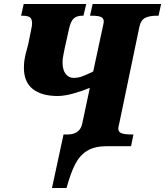

<svg xmlns="http://www.w3.org/2000/svg" viewBox="-20 -734 829 964"><path d="M299 -59H324Q382 -61 393 -114L431 -293Q396 -278 350 -265Q304 -252 270 -252Q188 -252 144 -287.5Q100 -323 100 -394Q100 -429 110 -467.5Q120 -506 122 -513L137 -588Q141 -604 141 -617Q141 -640 129.5 -647.5Q118 -655 95 -655H86L99 -714H413L399 -655H391Q367 -655 351.5 -642.5Q336 -630 327 -591L306 -497Q305 -491 299.5 -465Q294 -439 294 -423Q294 -383 309.5 -363Q325 -343 350 -343Q373 -343 394 -351Q415 -359 448 -375L495 -594Q501 -620 501 -625Q501 -643 486.5 -649Q472 -655 444 -655H432L445 -714H789L776 -655H764Q730 -655 708.5 -644Q687 -633 680 -600L580 -120Q574 -96 574 -89Q574 -71 590 -65Q606 -59 638 -59H650L638 0H516Q457 0 419.5 22Q382 44 358.5 88.5Q335 133 314 210H241Z"/></svg>

Font: Noto Serif NarrowBlack
Style: Italic
Weight: 900
Width: 4
Italic angle: -12°
Designer: Monotype Design Team
Foundry: Monotype Imaging Inc.
Version: Version 1.001